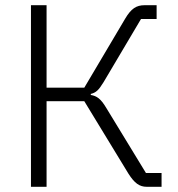

<svg xmlns="http://www.w3.org/2000/svg" viewBox="-20 -718 684 738"><path d="M99 -698H159V-381H304L461 -646C484 -685 504 -698 536 -698H582V-645H522L378 -402C359 -371 349 -362 329 -357V-353C352 -349 367 -339 388 -304L541 -53H601V0H544C516 0 497 -14 474 -50L304 -329H159V0H99Z"/></svg>

Font: Plexus Sans Light
Style: Regular
Weight: 300
Version: Version 2.001;PS 002.001;hotconv 1.0.70;makeotf.lib2.5.58329